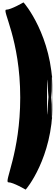

<svg xmlns="http://www.w3.org/2000/svg" viewBox="-20 -1114 459 1604"><path d="M194 470C198 470 419 203 419 -235C419 -685 416 187 412 -245C384 -690 373 163 373 -299C373 -774 384 79 412 -353C416 -798 419 76 419 -362C419 -812 180 -1094 176 -1094C176 -1094 72 -1033 32 -1033C-8 -1033 149 -787 149 -299C149 164 10 409 50 409C90 409 194 470 194 470Z"/></svg>

Font: PlasticEraser
Style: Regular
Weight: 400
Foundry: Cannot Into Space Fonts
Version: Version 0.43